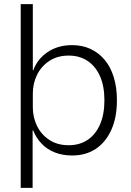

<svg xmlns="http://www.w3.org/2000/svg" viewBox="-20 -749 641 936"><path d="M81 167V-729H140V-406H142Q162 -461 212 -495Q262 -529 332 -529Q381 -529 421 -510.5Q461 -492 490 -457.5Q519 -423 534.5 -373Q550 -323 550 -260Q550 -176 522.5 -115.5Q495 -55 446.5 -23Q398 9 332 9Q285 9 247 -6Q209 -21 182.5 -49Q156 -77 142 -113H139V167ZM315 -41Q368 -41 407 -67Q446 -93 467.5 -142Q489 -191 489 -260Q489 -329 467.5 -377.5Q446 -426 407 -452Q368 -478 315 -478Q260 -478 220.5 -452Q181 -426 160.5 -384Q140 -342 140 -293V-226Q140 -177 160.5 -135Q181 -93 220.5 -67Q260 -41 315 -41Z"/></svg>

Font: Mona Sans Light
Style: Regular
Weight: 300
Designer: Deni Anggara
Foundry: GitHub
Version: Version 2.000